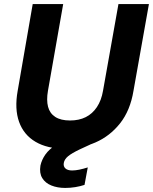

<svg xmlns="http://www.w3.org/2000/svg" viewBox="-20 -720 753 945"><path d="M299 12Q213 12 155 -22Q97 -56 74 -120Q51 -184 67 -273L141 -700H291L216 -273Q208 -227 216.5 -194.5Q225 -162 252 -144.5Q279 -127 325 -127Q369 -127 402 -143.5Q435 -160 457 -193Q479 -226 487 -273L563 -700H713L637 -273Q621 -176 571 -113Q521 -50 450 -19Q379 12 299 12ZM301 205Q263 205 233 193Q203 181 188 156.5Q173 132 179 95Q185 67 203 41Q221 15 258.5 -9.5Q296 -34 358 -59L405 -78L425 -9L373 15Q333 34 315 49Q297 64 294 82Q291 99 302 109Q313 119 335 119Q351 119 370.5 115Q390 111 412 104L396 190Q375 197 350.5 201Q326 205 301 205Z"/></svg>

Font: DM Sans 20pt Black
Style: Italic
Weight: 900
Italic angle: -10°
Version: Version 4.004;gftools[0.9.30]